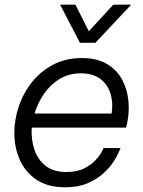

<svg xmlns="http://www.w3.org/2000/svg" viewBox="-20 -787 610 817"><path d="M320 -605 236 -767H301L358 -654L462 -767H538L386 -605ZM257 10Q183 10 135 -22.5Q87 -55 64 -107.5Q41 -160 41 -221Q41 -278 60 -334.5Q79 -391 116 -437.5Q153 -484 206.5 -512Q260 -540 328 -540Q393 -540 435.5 -514.5Q478 -489 500 -447.5Q522 -406 526.5 -356.5Q531 -307 520 -258L516 -244H115Q112 -193 126.5 -150Q141 -107 174.5 -81Q208 -55 262 -55Q308 -55 338.5 -70.5Q369 -86 387.5 -106.5Q406 -127 413.5 -142Q421 -157 421 -157H493Q493 -157 486 -140.5Q479 -124 463 -99Q447 -74 419.5 -49Q392 -24 352 -7Q312 10 257 10ZM127 -304H455Q462 -347 451 -386Q440 -425 408.5 -450Q377 -475 323 -475Q274 -475 234.5 -451.5Q195 -428 168 -389Q141 -350 127 -304Z"/></svg>

Font: Be Vietnam Pro Light
Style: Italic
Weight: 300
Italic angle: -12°
Designer: Lam Bao, Tony Le, Vietanh Nguyen
Foundry: Yellow Type Foundry
Version: Version 1.002; ttfautohint (v1.8.3)